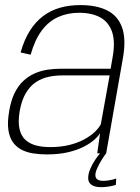

<svg xmlns="http://www.w3.org/2000/svg" viewBox="-20 -618 566 774"><path d="M168.5 4.5Q216.5 4.5 253.2 -4Q290 -12.5 317 -26.2Q344 -40 360.5 -54.8Q377 -69.5 383.5 -81.5L372 0H408L475.5 -383.5Q489 -460.5 472 -507.5Q455 -554.5 412 -576Q369 -597.5 304 -597.5Q260 -597.5 222.5 -587Q185 -576.5 154.2 -553.5Q123.5 -530.5 100.5 -494.2Q77.5 -458 63 -406.5L103.5 -397.5Q120.5 -457.5 148.2 -494.8Q176 -532 214.2 -549.2Q252.5 -566.5 299 -566.5Q350 -566.5 384.2 -547.8Q418.5 -529 432 -488.8Q445.5 -448.5 433.5 -384.5L426 -341H226.5Q198 -341 170.5 -336.8Q143 -332.5 118.5 -321.5Q94 -310.5 73.5 -291.2Q53 -272 38.5 -242.2Q24 -212.5 17 -170Q9.5 -126.5 13.5 -96.2Q17.5 -66 31 -46.2Q44.5 -26.5 65.5 -15.2Q86.5 -4 112.8 0.2Q139 4.5 168.5 4.5ZM181.5 -25Q152 -25 126.8 -31.2Q101.5 -37.5 83.5 -53.2Q65.5 -69 58.8 -97.5Q52 -126 59.5 -171Q67.5 -215 84.5 -243.2Q101.5 -271.5 125 -287Q148.5 -302.5 175.5 -308.2Q202.5 -314 231 -314H422L386.5 -117.5Q378.5 -101.5 360.8 -85Q343 -68.5 317 -54.8Q291 -41 257 -33Q223 -25 181.5 -25ZM386 136.5Q398.5 136.5 410.8 135Q423 133.5 432.8 131.2Q442.5 129 447 127L448.5 101.5Q443.5 103.5 434.8 105.8Q426 108 416 109.5Q406 111 396.5 111Q380.5 111 372.5 105.2Q364.5 99.5 364.5 88Q364.5 76 372.5 58.8Q380.5 41.5 390.8 25Q401 8.5 408 0H383.5Q374.5 10 363 27.2Q351.5 44.5 343.5 63.8Q335.5 83 335.5 99Q335.5 112.5 342.2 120.8Q349 129 360.5 132.8Q372 136.5 386 136.5Z"/></svg>

Font: Anybody UltraCondensed Thin ExtraLight
Style: Italic
Weight: 250
Italic angle: -10°
Version: Version 1.111